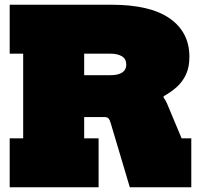

<svg xmlns="http://www.w3.org/2000/svg" viewBox="-20 -792 856 812"><path d="M551 -458Q613.5 -443 644.5 -411.5Q675.5 -380 686 -355L748 -207H789V0H529L448 -272Q443.5 -287 438 -292Q432.5 -297 421 -297H329ZM316 -565V-772H451Q615.5 -772 698.2 -713.8Q781 -655.5 781 -552Q781 -508.5 766.8 -477.5Q752.5 -446.5 727.8 -424.2Q703 -402 672 -385V-368L498 -297H249V-474H446Q468 -474 483.2 -479Q498.5 -484 506.2 -494Q514 -504 514 -519Q514 -543 495.5 -554Q477 -565 447 -565ZM21 -565V-772H393V-565H336V-207H397V0H21V-207H78V-565Z"/></svg>

Font: Hepta Slab Black
Style: Regular
Weight: 900
Designer: Michael LaGattuta
Foundry: Michael LaGattuta
Version: Version 1.102